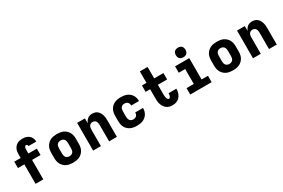

<svg xmlns="http://www.w3.org/2000/svg" viewBox="102 -1936 4596 3120"><g transform="rotate(-30 2400.0 -376.0)"><path d="M342 0H197V-365H77V-485H197V-554Q197 -579 200.5 -603.5Q204 -628 214.5 -650Q225 -672 241.5 -691Q258 -710 279.5 -722Q301 -734 325 -738.5Q349 -743 374 -743Q396 -743 417.5 -740Q439 -737 459.5 -728.5Q480 -720 497.5 -706Q515 -692 526.5 -673.5Q538 -655 544 -633.5Q550 -612 550 -590V-589H404Q404 -595 402.5 -601.5Q401 -608 397 -613Q393 -618 386.5 -620.5Q380 -623 374 -623Q363 -623 356.5 -614.5Q350 -606 347 -596Q344 -586 343 -575.5Q342 -565 342 -554V-485H501V-365H342Z M900 8Q870 8 840 3.5Q810 -1 782.5 -13.5Q755 -26 732.5 -47Q710 -68 695.5 -94Q681 -120 675 -150Q669 -180 669 -210V-310Q669 -340 675 -370Q681 -400 695.5 -426Q710 -452 732.5 -473Q755 -494 782.5 -506.5Q810 -519 840 -523.5Q870 -528 900 -528Q930 -528 960 -523.5Q990 -519 1017.5 -506.5Q1045 -494 1067.5 -473Q1090 -452 1104.5 -426Q1119 -400 1125 -370Q1131 -340 1131 -310V-210Q1131 -180 1125 -150Q1119 -120 1104.5 -94Q1090 -68 1067.5 -47Q1045 -26 1017.5 -13.5Q990 -1 960 3.5Q930 8 900 8ZM900 -112Q918 -112 936 -119Q954 -126 965.5 -140.5Q977 -155 981 -173.5Q985 -192 985 -210V-310Q985 -328 981 -346.5Q977 -365 965.5 -379.5Q954 -394 936 -401Q918 -408 900 -408Q882 -408 864 -401Q846 -394 834.5 -379.5Q823 -365 819 -346.5Q815 -328 815 -310V-210Q815 -192 819 -173.5Q823 -155 834.5 -140.5Q846 -126 864 -119Q882 -112 900 -112Z M1277 0V-520H1423V-428Q1431 -449 1444.5 -468.5Q1458 -488 1476.5 -502Q1495 -516 1517.5 -522Q1540 -528 1564 -528Q1589 -528 1613.5 -520.5Q1638 -513 1657.5 -496.5Q1677 -480 1690 -457.5Q1703 -435 1710.5 -410.5Q1718 -386 1720.5 -360.5Q1723 -335 1723 -310V0H1577V-310Q1577 -328 1573.5 -345.5Q1570 -363 1560.5 -377.5Q1551 -392 1534.5 -400Q1518 -408 1500 -408Q1482 -408 1465.5 -400Q1449 -392 1439.5 -377.5Q1430 -363 1426.5 -345.5Q1423 -328 1423 -310V0Z M2097 8Q2067 8 2037.5 3Q2008 -2 1980.5 -14.5Q1953 -27 1931 -47.5Q1909 -68 1894.5 -94.5Q1880 -121 1874.5 -150.5Q1869 -180 1869 -210V-310Q1869 -340 1874.5 -369.5Q1880 -399 1894.5 -425.5Q1909 -452 1931 -472.5Q1953 -493 1980.5 -505.5Q2008 -518 2037.5 -523Q2067 -528 2097 -528Q2125 -528 2153.5 -524Q2182 -520 2208 -509.5Q2234 -499 2256.5 -481Q2279 -463 2294.5 -439Q2310 -415 2317.5 -387.5Q2325 -360 2325 -332V-325H2179V-328Q2179 -344 2173.5 -360Q2168 -376 2156.5 -387Q2145 -398 2129 -403Q2113 -408 2097 -408Q2079 -408 2061.5 -401Q2044 -394 2033.5 -379Q2023 -364 2019 -346Q2015 -328 2015 -310V-210Q2015 -192 2019 -174Q2023 -156 2033.5 -141Q2044 -126 2061.5 -119Q2079 -112 2097 -112Q2113 -112 2129 -117Q2145 -122 2156.5 -133Q2168 -144 2173.5 -160Q2179 -176 2179 -192V-195H2325V-188Q2325 -160 2317.5 -132.5Q2310 -105 2294.5 -81Q2279 -57 2256.5 -39Q2234 -21 2208 -10.5Q2182 0 2153.5 4Q2125 8 2097 8Z M2764 8Q2736 8 2708.5 1Q2681 -6 2658.5 -22.5Q2636 -39 2619.5 -62.5Q2603 -86 2593.5 -112.5Q2584 -139 2581 -166.5Q2578 -194 2578 -223V-400H2493V-520H2578V-735H2723V-520H2896V-400H2723V-223Q2723 -212 2723.5 -201.5Q2724 -191 2725.5 -180Q2727 -169 2729 -159Q2731 -149 2735 -139Q2739 -129 2746.5 -120.5Q2754 -112 2764 -112Q2777 -112 2785.5 -122Q2794 -132 2798 -144Q2802 -156 2803.5 -168.5Q2805 -181 2805 -193V-195H2951V-191Q2951 -165 2946 -140Q2941 -115 2930 -91.5Q2919 -68 2902 -48Q2885 -28 2863 -15.5Q2841 -3 2815.5 2.5Q2790 8 2764 8Z M3099 0V-120H3235V-400H3115V-520H3381V-120H3501V0ZM3306 -580Q3288 -580 3270 -585.5Q3252 -591 3239.5 -603.5Q3227 -616 3221.5 -634Q3216 -652 3216 -670Q3216 -688 3221.5 -706Q3227 -724 3239.5 -736.5Q3252 -749 3270 -754.5Q3288 -760 3306 -760Q3324 -760 3342 -754.5Q3360 -749 3372.5 -736.5Q3385 -724 3390.5 -706Q3396 -688 3396 -670Q3396 -652 3390.5 -634Q3385 -616 3372.5 -603.5Q3360 -591 3342 -585.5Q3324 -580 3306 -580Z M3900 8Q3870 8 3840 3.5Q3810 -1 3782.5 -13.5Q3755 -26 3732.5 -47Q3710 -68 3695.5 -94Q3681 -120 3675 -150Q3669 -180 3669 -210V-310Q3669 -340 3675 -370Q3681 -400 3695.5 -426Q3710 -452 3732.5 -473Q3755 -494 3782.5 -506.5Q3810 -519 3840 -523.5Q3870 -528 3900 -528Q3930 -528 3960 -523.5Q3990 -519 4017.5 -506.5Q4045 -494 4067.5 -473Q4090 -452 4104.5 -426Q4119 -400 4125 -370Q4131 -340 4131 -310V-210Q4131 -180 4125 -150Q4119 -120 4104.5 -94Q4090 -68 4067.5 -47Q4045 -26 4017.5 -13.5Q3990 -1 3960 3.5Q3930 8 3900 8ZM3900 -112Q3918 -112 3936 -119Q3954 -126 3965.5 -140.5Q3977 -155 3981 -173.5Q3985 -192 3985 -210V-310Q3985 -328 3981 -346.5Q3977 -365 3965.5 -379.5Q3954 -394 3936 -401Q3918 -408 3900 -408Q3882 -408 3864 -401Q3846 -394 3834.5 -379.5Q3823 -365 3819 -346.5Q3815 -328 3815 -310V-210Q3815 -192 3819 -173.5Q3823 -155 3834.5 -140.5Q3846 -126 3864 -119Q3882 -112 3900 -112Z M4277 0V-520H4423V-428Q4431 -449 4444.5 -468.5Q4458 -488 4476.5 -502Q4495 -516 4517.5 -522Q4540 -528 4564 -528Q4589 -528 4613.5 -520.5Q4638 -513 4657.5 -496.5Q4677 -480 4690 -457.5Q4703 -435 4710.5 -410.5Q4718 -386 4720.5 -360.5Q4723 -335 4723 -310V0H4577V-310Q4577 -328 4573.5 -345.5Q4570 -363 4560.5 -377.5Q4551 -392 4534.5 -400Q4518 -408 4500 -408Q4482 -408 4465.5 -400Q4449 -392 4439.5 -377.5Q4430 -363 4426.5 -345.5Q4423 -328 4423 -310V0Z"/></g></svg>

Font: Iosevka Heavy Extended
Style: Regular
Weight: 900
Width: 7
Monospace: yes
Designer: Belleve Invis
Foundry: Belleve Invis
Version: Version 32.5.0; ttfautohint (v1.8.4)